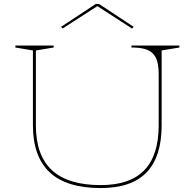

<svg xmlns="http://www.w3.org/2000/svg" viewBox="-20 -939 972 974"><path d="M491 15Q318 15 232.5 -64.5Q147 -144 147 -304V-683L58 -698V-708H252V-698L162 -683V-304Q162 -151 243.5 -75.5Q325 0 491 0Q639 0 712 -75.5Q785 -151 785 -304V-562Q785 -600 778 -626Q771 -652 755 -668Q739 -684 712.5 -691Q686 -698 647 -698V-708H890V-698L800 -683V-304Q800 -144 723.5 -64.5Q647 15 491 15ZM297 -794 290 -803 466 -919H482L658 -803L650 -794L474 -908Z"/></svg>

Font: Kalnia SemiExpanded Thin
Style: Regular
Weight: 250
Width: 6
Designer: Frida Medrano
Foundry: Frida Medrano
Version: Version 1.105